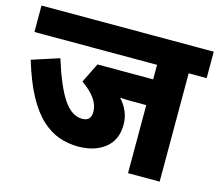

<svg xmlns="http://www.w3.org/2000/svg" viewBox="-91 -739 978 856"><g transform="rotate(15 397.5 -311.0)"><path d="M712 -500V0H566V-314H504Q488 -314 473 -314.5Q458 -315 445 -316Q467 -292 479 -264Q491 -236 491 -203Q491 -133 443.5 -95Q396 -57 319 -57Q274 -57 232 -71.5Q190 -86 151.5 -121Q113 -156 79 -218Q45 -280 16 -376L142 -417Q180 -295 218.5 -238Q257 -181 305 -181Q346 -181 346 -223Q346 -256 324.5 -285.5Q303 -315 264 -342L309 -433H566V-500H0V-622H795V-500Z"/></g></svg>

Font: Noto Sans SemiCondensed ExtraBold
Style: Regular
Weight: 800
Width: 4
Designer: Monotype Design Team
Foundry: Monotype Imaging Inc.
Version: Version 2.013; ttfautohint (v1.8.4.7-5d5b)